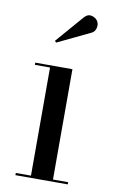

<svg xmlns="http://www.w3.org/2000/svg" viewBox="-81 -729 453 773"><g transform="rotate(10 146.0 -343.0)"><path d="M242 -618.5 107.5 -554 102 -560.5 199.5 -673Q214 -689.5 231.2 -684.8Q248.5 -680 255.5 -667.5Q262.5 -655 258.5 -639.8Q254.5 -624.5 242 -618.5ZM39 -9H101V-451H39V-460H191V-9H253V0H39Z"/></g></svg>

Font: Bodoni* 24pt
Style: Regular
Weight: 400
Version: Version 2.3